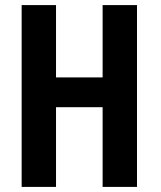

<svg xmlns="http://www.w3.org/2000/svg" viewBox="-20 -734 634 754"><path d="M65 0H200V-313H383V0H518V-714H383V-430H200V-714H65Z"/></svg>

Font: Kathrein 77 Bold Condensed
Style: Regular
Weight: 700
Width: 3
Designer: Lazydogs Typefoundry, based on Open Sans by Ascender Corporation
Foundry: Lazydogs Typefoundry
Version: Version 1.003;PS 001.003;hotconv 1.0.88;makeotf.lib2.5.64775